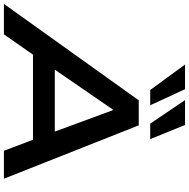

<svg xmlns="http://www.w3.org/2000/svg" viewBox="-40 -976 987 1004"><g transform="rotate(90 454.0 -473.5)"><path d="M-28 0 476 -705H607L886 0H740L664 -200L724 -152H191L271 -200L131 0ZM524 -569 291 -230 257 -266H692L652 -232L528 -569ZM598 -765 475 -947H605L679 -765ZM422 -765 289 -947H418L502 -765Z"/></g></svg>

Font: Nunito Sans 10pt Expanded
Style: Bold Italic
Weight: 700
Width: 7
Italic angle: -9°
Designer: Vernon Adams
Foundry: Vernon Adams
Version: Version 3.101;gftools[0.9.27]